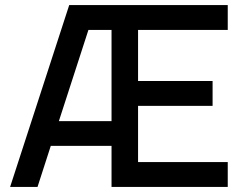

<svg xmlns="http://www.w3.org/2000/svg" viewBox="-20 -740 972 760"><path d="M881.5 -621.5H526.5V-419.5H821.5V-321H526.5V-98.5H881.5V0H421.5V-162.5H181L128.5 0H20L254 -720H881.5ZM213 -260.5H421.5V-621.5H330Z"/></svg>

Font: Manrope KiralyPet SmBd KiralyPet
Style: Regular
Weight: 600
Designer: Mikhail Sharanda
Foundry: Mikhail Sharanda
Version: Version 4.502